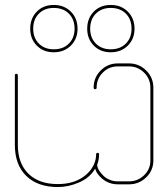

<svg xmlns="http://www.w3.org/2000/svg" viewBox="-20 -744 679 775"><path d="M427 -533Q385 -533 358.5 -560Q332 -587 332 -628Q332 -670 358.5 -697Q385 -724 427 -724Q469 -724 496 -697Q523 -670 523 -628Q523 -587 496 -560Q469 -533 427 -533ZM102 -628Q102 -670 128.5 -697Q155 -724 197 -724Q239 -724 266 -697Q293 -670 293 -628Q293 -587 266 -560Q239 -533 197 -533Q155 -533 128.5 -560Q102 -587 102 -628ZM114 -628Q114 -591 137 -568Q160 -545 197 -545Q235 -545 258 -568Q281 -591 281 -628Q281 -666 258 -689Q235 -712 197 -712Q160 -712 137 -689Q114 -666 114 -628ZM344 -628Q344 -591 367 -568Q390 -545 427 -545Q465 -545 488 -568Q511 -591 511 -628Q511 -666 488 -689Q465 -712 427 -712Q390 -712 367 -689Q344 -666 344 -628ZM214 11Q132 11 86 -34Q40 -79 40 -159V-440Q40 -446 46 -446Q52 -446 52 -440V-159Q52 -85 94.5 -43Q137 -1 213 -1Q268 -1 306 -23.5Q344 -46 360 -82Q368 -101 368 -121Q368 -127 374 -127Q380 -127 380 -121Q380 -99 372 -78Q374 -64 381.5 -53.5Q389 -43 400 -32Q425 -12 455 -12H501Q536 -12 561.5 -36.5Q587 -61 587 -96V-390Q587 -426 561.5 -451Q536 -476 501 -476H455Q420 -476 395 -451Q370 -426 370 -390Q370 -384 364 -384Q358 -384 358 -390Q358 -431 386.5 -459.5Q415 -488 455 -488H501Q541 -488 570 -459.5Q599 -431 599 -390V-96Q599 -56 570 -28Q541 0 501 0H455Q420 0 392 -23Q382 -32 375 -41Q368 -50 364 -63Q342 -26 299 -7.5Q256 11 214 11Z"/></svg>

Font: Moirai One
Style: Regular
Weight: 400
Designer: Jiyeon Park
Foundry: JAMO
Version: Version 1.000; ttfautohint (v1.8.4.7-5d5b);gftools[0.9.29]